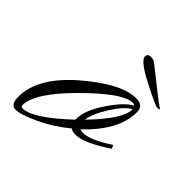

<svg xmlns="http://www.w3.org/2000/svg" viewBox="-119 -442 522 522"><g transform="rotate(45 142.0 -181.0)"><path d="M160 -351Q160 -362 172 -362Q184 -362 189 -357Q277 -287 283.5 -283.5Q290 -280 290 -278Q290 -276 282.5 -276Q275 -276 217.5 -305.5Q160 -335 160 -351ZM238 -226V-225Q238 -188 166 -114Q170 -141 194 -178.5Q218 -216 238 -226ZM25 -16Q18 -16 18 -22Q18 -69 103.5 -154Q189 -239 226 -239Q231 -239 234 -236Q209 -223 178.5 -177.5Q148 -132 148 -101V-96Q63 -16 25 -16ZM-6 -30Q-6 0 13.5 0Q33 0 76 -20Q119 -40 158 -72Q164 -67 177 -67Q210 -67 274 -110L269 -120Q216 -85 188 -85Q182 -85 176 -87Q252 -158 252 -229Q252 -254 224 -254Q167 -254 80.5 -179.5Q-6 -105 -6 -30Z"/></g></svg>

Font: Herr Von Muellerhoff
Style: Regular
Weight: 400
Version: Version 1.000